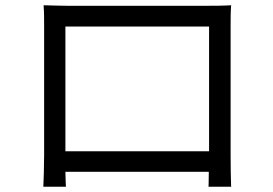

<svg xmlns="http://www.w3.org/2000/svg" viewBox="-20 -705 1040 731"><path d="M776 -604V-129H229V-604ZM858 -607C858 -632 858 -660 860 -685C830 -683 794 -683 772 -683H235C212 -683 185 -684 146 -685C148 -661 148 -630 148 -607V-115C148 -80 146 -6 145 6H231C230 -1 230 -25 229 -51H775C775 -24 774 -1 774 6H860C859 -5 858 -82 858 -114Z"/></svg>

Font: Noto Sans JP Regular
Style: Regular
Weight: 400
Designer: Ryoko NISHIZUKA (kana & ideographs); Paul D. Hunt (Latin, Greek & Cyrillic); Wenlong ZHANG (bopomofo); Sandoll Communica
Foundry: Adobe Systems Incorporated
Version: Version 1.004;PS 1.004;hotconv 1.0.82;makeotf.lib2.5.63406